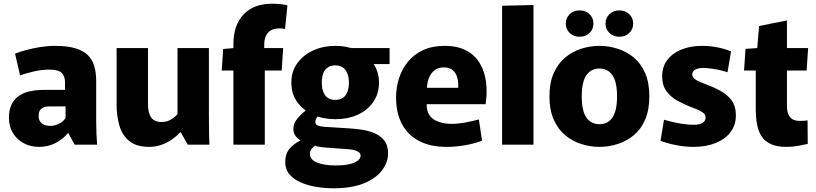

<svg xmlns="http://www.w3.org/2000/svg" viewBox="-20 -779 4397 1034"><path d="M191 12Q143 12 106 -8.5Q69 -29 48.5 -64.5Q28 -100 28 -145Q28 -184 40.5 -212.5Q53 -241 77.5 -259.5Q102 -278 137.5 -286.5Q173 -295 218 -295H330V-338Q330 -352 326 -364Q322 -376 313 -385.5Q304 -395 287.5 -399.5Q271 -404 246 -404Q203 -404 161 -394Q119 -384 88 -373L61 -490Q86 -500 121 -509.5Q156 -519 196 -525.5Q236 -532 276 -532Q341 -532 384 -519.5Q427 -507 452 -483Q477 -459 487.5 -423.5Q498 -388 498 -343V-122Q498 -90 499.5 -57Q501 -24 503 0H382L348 -62H346Q315 -26 275.5 -7Q236 12 191 12ZM251 -101Q274 -101 298.5 -113Q323 -125 333 -145V-206H247Q236 -206 225.5 -204Q215 -202 206.5 -196.5Q198 -191 193 -181Q188 -171 188 -154Q188 -128 205.5 -114.5Q223 -101 251 -101Z M784 12Q716 12 677.5 -18.5Q639 -49 623.5 -101Q608 -153 608 -215V-520H777V-217Q777 -171 794 -146.5Q811 -122 851 -122Q870 -122 885.5 -128Q901 -134 913.5 -143.5Q926 -153 936 -164V-520H1105V-172Q1105 -123 1105.5 -80Q1106 -37 1108 0H991L954 -66H950Q934 -48 909 -30Q884 -12 852 0Q820 12 784 12Z M1237 -399H1174L1182 -515L1237 -520V-541Q1237 -643 1291.5 -701Q1346 -759 1446 -759Q1467 -759 1488.5 -757Q1510 -755 1528 -750L1515 -623Q1508 -625 1501.5 -625.5Q1495 -626 1485 -626Q1455 -626 1437 -614.5Q1419 -603 1411 -583Q1403 -563 1403 -539V-520H1505L1497 -399H1406V0H1237Z M1785 -137Q1721 -137 1667 -161Q1613 -185 1581 -229Q1549 -273 1549 -334Q1549 -394 1581 -438.5Q1613 -483 1667 -507.5Q1721 -532 1785 -532Q1851 -532 1904 -507.5Q1957 -483 1989 -438.5Q2021 -394 2021 -334Q2021 -274 1990 -229.5Q1959 -185 1906 -161Q1853 -137 1785 -137ZM1785 -241Q1810 -241 1826.5 -252Q1843 -263 1851 -284Q1859 -305 1859 -334Q1859 -362 1851 -383Q1843 -404 1826.5 -415.5Q1810 -427 1785 -427Q1761 -427 1744.5 -415.5Q1728 -404 1720.5 -383Q1713 -362 1713 -334Q1713 -305 1721 -284Q1729 -263 1745 -252Q1761 -241 1785 -241ZM1774 235Q1729 235 1683.5 227.5Q1638 220 1600 203.5Q1562 187 1539 160Q1516 133 1516 93Q1516 50 1538.5 23Q1561 -4 1597 -22V-24Q1577 -37 1568.5 -51.5Q1560 -66 1560 -85Q1560 -116 1583.5 -143Q1607 -170 1637 -192L1700 -163Q1690 -153 1684 -142.5Q1678 -132 1678 -122Q1678 -109 1690.5 -103.5Q1703 -98 1727 -96L1857 -88Q1888 -86 1925 -81Q1962 -76 1995 -62.5Q2028 -49 2049 -23Q2070 3 2070 47Q2070 94 2038 137.5Q2006 181 1940.5 208Q1875 235 1774 235ZM1786 112Q1835 112 1864.5 104.5Q1894 97 1908 85Q1922 73 1922 60Q1922 49 1914.5 42.5Q1907 36 1894 31.5Q1881 27 1865.5 25.5Q1850 24 1834 23L1725 15Q1705 13 1691.5 10Q1678 7 1669 1L1680 3Q1669 10 1659 22Q1649 34 1649 49Q1649 66 1659 77.5Q1669 89 1687.5 96.5Q1706 104 1731 108Q1756 112 1786 112ZM1843 -520H2078V-434H1967Z M2387 12Q2298 12 2237.5 -19.5Q2177 -51 2145 -110.5Q2113 -170 2113 -254Q2113 -308 2129 -357.5Q2145 -407 2177 -446.5Q2209 -486 2258.5 -509Q2308 -532 2375 -532Q2444 -532 2491 -507Q2538 -482 2564 -438Q2590 -394 2597.5 -337.5Q2605 -281 2595 -218H2202L2293 -285Q2271 -224 2281 -186Q2291 -148 2326 -130Q2361 -112 2410 -112Q2447 -112 2487.5 -119.5Q2528 -127 2559 -136L2576 -21Q2533 -5 2483 3.5Q2433 12 2387 12ZM2203 -306H2447Q2448 -311 2448 -314Q2448 -317 2448 -319Q2448 -345 2441 -366.5Q2434 -388 2417 -402Q2400 -416 2370 -416Q2335 -416 2313 -394.5Q2291 -373 2283.5 -339Q2276 -305 2283 -268Z M2684 -748 2853 -752V0H2684Z M3208 12Q3158 12 3110 -3.5Q3062 -19 3023.5 -51Q2985 -83 2962 -135Q2939 -187 2939 -260Q2939 -333 2962 -385Q2985 -437 3023.5 -469Q3062 -501 3110 -516.5Q3158 -532 3208 -532Q3258 -532 3306.5 -516.5Q3355 -501 3393.5 -469Q3432 -437 3454.5 -385Q3477 -333 3477 -260Q3477 -187 3454.5 -135Q3432 -83 3393.5 -51Q3355 -19 3306.5 -3.5Q3258 12 3208 12ZM3208 -110Q3229 -110 3246 -118Q3263 -126 3276 -143Q3289 -160 3296 -189Q3303 -218 3303 -260Q3303 -302 3296 -331Q3289 -360 3276 -377Q3263 -394 3246 -402Q3229 -410 3208 -410Q3188 -410 3170.5 -402Q3153 -394 3140 -377Q3127 -360 3120 -331Q3113 -302 3113 -260Q3113 -218 3120 -189Q3127 -160 3140 -143Q3153 -126 3170.5 -118Q3188 -110 3208 -110ZM3102 -581Q3069 -581 3048 -601.5Q3027 -622 3027 -652Q3027 -682 3048 -702.5Q3069 -723 3102 -723Q3134 -723 3155 -702.5Q3176 -682 3176 -652Q3176 -622 3155 -601.5Q3134 -581 3102 -581ZM3315 -581Q3283 -581 3262 -601.5Q3241 -622 3241 -652Q3241 -682 3262 -702.5Q3283 -723 3315 -723Q3348 -723 3369 -702.5Q3390 -682 3390 -652Q3390 -622 3369 -601.5Q3348 -581 3315 -581Z M3714 12Q3667 12 3618 2Q3569 -8 3537 -21L3556 -134Q3574 -129 3600.5 -122.5Q3627 -116 3657.5 -111.5Q3688 -107 3716 -107Q3750 -107 3765 -118Q3780 -129 3780 -146Q3780 -161 3767 -171.5Q3754 -182 3733 -190.5Q3712 -199 3688 -208Q3656 -221 3623.5 -239.5Q3591 -258 3568.5 -289Q3546 -320 3546 -368Q3546 -420 3574 -456.5Q3602 -493 3650.5 -512.5Q3699 -532 3760 -532Q3805 -532 3846.5 -523.5Q3888 -515 3917 -502L3898 -390Q3883 -395 3860 -400.5Q3837 -406 3812 -409.5Q3787 -413 3766 -413Q3741 -413 3724.5 -404.5Q3708 -396 3708 -377Q3708 -364 3720 -354.5Q3732 -345 3751.5 -337Q3771 -329 3794 -320Q3827 -308 3861.5 -289Q3896 -270 3919.5 -239Q3943 -208 3943 -157Q3943 -106 3914.5 -68Q3886 -30 3834.5 -9Q3783 12 3714 12Z M4216 12Q4165 12 4132.5 -2.5Q4100 -17 4082 -44Q4064 -71 4057 -109Q4050 -147 4050 -196V-399H3987L3995 -516L4058 -520L4068 -639L4218 -669V-520H4332L4324 -399H4218V-211Q4218 -185 4224.5 -166.5Q4231 -148 4246 -138Q4261 -128 4288 -128Q4299 -128 4309.5 -128.5Q4320 -129 4329 -131L4330 -4Q4314 0 4280.5 6Q4247 12 4216 12Z"/></svg>

Font: Murecho Thin
Style: Bold
Weight: 700
Version: Version 1.010